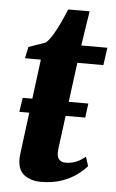

<svg xmlns="http://www.w3.org/2000/svg" viewBox="-51 -722 464 768"><g transform="rotate(5 180.5 -338.0)"><path d="M32.5 -261.5 41 -318.5H304.5L297 -261.5ZM208.5 -186.5Q206.5 -169 204.5 -155.5Q202.5 -142 201.2 -131.5Q200 -121 200 -111.5Q200 -93.5 209 -84.2Q218 -75 234.5 -75Q257 -75 276.5 -83Q296 -91 313.5 -106L325.5 -69Q311 -52 286 -33.5Q261 -15 225.2 -2.5Q189.5 10 141.5 10Q104 10 76.5 -9.2Q49 -28.5 49.5 -75.5Q49.5 -79 50 -85Q50.5 -91 52 -102.8Q53.5 -114.5 56 -134.2Q58.5 -154 62.5 -185L100 -477H36L46 -523L114 -547Q128 -559.5 142.2 -583.5Q156.5 -607.5 169.2 -635.2Q182 -663 191.5 -686.5H277.5L256 -547.5H361L351 -477H246.5Z"/></g></svg>

Font: Merriweather 36pt ExtraBold
Style: Italic
Weight: 800
Italic angle: -7.8°
Version: Version 2.101